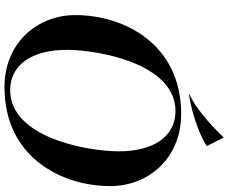

<svg xmlns="http://www.w3.org/2000/svg" viewBox="-102 -926 1041 878"><g transform="rotate(90 419.0 -486.5)"><path d="M378.5 14C696.5 14 830.5 -245 830.5 -470C830.5 -643 704.5 -794 500.5 -794C182.5 -794 48.5 -535 48.5 -310C48.5 -137 174.5 14 378.5 14ZM391.5 -12C278.5 -12 206.5 -108 207.5 -275C208.5 -415 269.5 -768 487.5 -768C600.5 -768 672.5 -672 671.5 -505C670.5 -365 609.5 -12 391.5 -12ZM606.5 -987C553.5 -930 463.5 -852 411.5 -833L413.5 -830C474.5 -838 586.5 -871 645.5 -910L646.5 -913L609.5 -987Z"/></g></svg>

Font: Beautique Display Medium
Style: Bold
Weight: 900
Italic angle: -12°
Designer: Nhat-Quang Ngo
Version: Version 1.100;Glyphs 3.2.3 (3260)